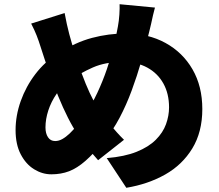

<svg xmlns="http://www.w3.org/2000/svg" viewBox="-20 -826 1040 912"><path d="M716 -790Q712 -776 707 -754.5Q702 -733 697.5 -711.5Q693 -690 689 -676Q672 -607 651.5 -536Q631 -465 605.5 -396Q580 -327 548 -266.5Q516 -206 476 -158Q426 -97 386 -62Q346 -27 308 -12.5Q270 2 224 2Q181 2 142 -22Q103 -46 78.5 -93Q54 -140 54 -208Q54 -277 78.5 -346Q103 -415 148 -474Q193 -533 255 -572Q338 -625 417 -646Q496 -667 578 -667Q684 -667 766 -622Q848 -577 894.5 -496.5Q941 -416 941 -308Q941 -199 893.5 -121Q846 -43 764.5 3Q683 49 580 66L487 -75Q572 -82 629 -105Q686 -128 720 -162Q754 -196 768.5 -236Q783 -276 783 -316Q783 -381 756 -429.5Q729 -478 679.5 -505Q630 -532 563 -532Q481 -532 421 -505.5Q361 -479 312 -444Q275 -418 249 -380.5Q223 -343 209.5 -301.5Q196 -260 196 -221Q196 -192 208 -174Q220 -156 242 -156Q259 -156 276 -165.5Q293 -175 311 -192Q329 -209 347.5 -233Q366 -257 386 -286Q417 -331 442.5 -385.5Q468 -440 487.5 -497Q507 -554 520 -606.5Q533 -659 540 -700Q545 -726 547 -757Q549 -788 548 -806ZM287 -764Q292 -736 297.5 -711.5Q303 -687 309 -664Q321 -619 336.5 -570Q352 -521 369.5 -473.5Q387 -426 405.5 -386Q424 -346 442 -318Q468 -280 501.5 -237.5Q535 -195 569 -162L446 -65Q417 -98 395.5 -124.5Q374 -151 352 -183Q327 -219 303 -266.5Q279 -314 256.5 -369Q234 -424 213 -483.5Q192 -543 173 -603Q164 -632 154 -657.5Q144 -683 128 -714Z"/></svg>

Font: Noto Sans JP Thin Black
Style: Regular
Weight: 900
Version: Version 2.004-H2;hotconv 1.0.118;makeotfexe 2.5.65603